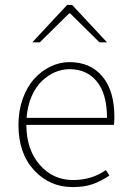

<svg xmlns="http://www.w3.org/2000/svg" viewBox="-20 -740 518 772"><path d="M259.8 -461.9Q229.5 -461.9 200.7 -449.5Q171.9 -437 147.5 -413.3Q123 -389.6 106.7 -351.6Q90.3 -313.5 86.9 -266.1H410.2Q410.2 -362.3 369.6 -412.1Q329.1 -461.9 259.8 -461.9ZM272 12.2Q179.2 12.2 116.7 -55.9Q54.2 -124 54.2 -237.8Q54.2 -294.4 71.3 -342.5Q88.4 -390.6 117.2 -422.6Q146 -454.6 182.9 -472.4Q219.7 -490.2 259.8 -490.2Q343.3 -490.2 391.6 -432.6Q439.9 -375 439.9 -270Q439.9 -250 438 -237.8H85.9Q86.4 -138.2 139.9 -77.1Q193.4 -16.1 273.9 -16.1Q348.6 -16.1 405.8 -56.2L419.9 -34.2Q386.2 -11.7 353.3 0.2Q320.3 12.2 272 12.2ZM109.9 -569.8 250 -720.2H270L410.2 -569.8H379.9L262.2 -686H257.8L140.1 -569.8Z"/></svg>

Font: Source Sans 3 ExtraLight
Style: Regular
Weight: 200
Designer: Paul D. Hunt
Foundry: Adobe
Version: Version 3.052;hotconv 1.1.0;makeotfexe 2.6.0